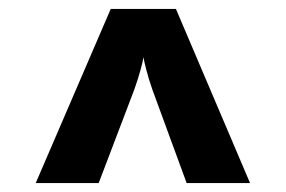

<svg xmlns="http://www.w3.org/2000/svg" viewBox="-20 -750 640 430"><path d="M60 -340 228 -730H374L540 -340H398L321 -550Q313 -573 308 -592.5Q303 -612 301 -622Q300 -612 294.5 -592.5Q289 -573 281 -550L201 -340Z"/></svg>

Font: JetBrains Mono NL ExtraBold
Style: Regular
Weight: 800
Designer: Philipp Nurullin, Konstantin Bulenkov
Foundry: JetBrains
Version: Version 2.304; ttfautohint (v1.8.4.7-5d5b)